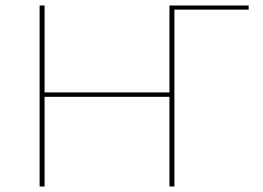

<svg xmlns="http://www.w3.org/2000/svg" viewBox="-20 -678 956 698"><path d="M884 -643H614V0H596V-326H142V0H124V-658H142V-342H596V-658H884Z"/></svg>

Font: Ysabeau Infant Thin
Style: Regular
Weight: 200
Designer: Christian Thalmann (Catharsis Fonts)
Version: Version 0.003